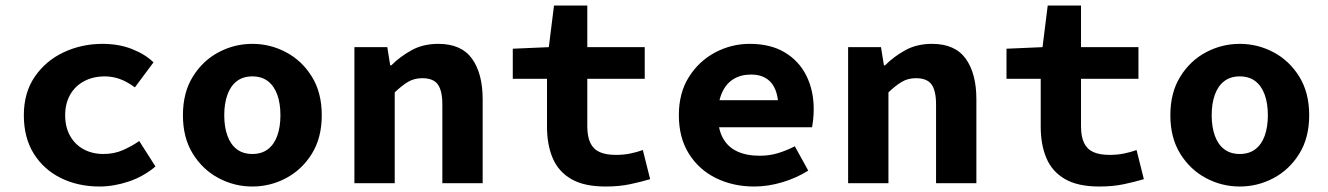

<svg xmlns="http://www.w3.org/2000/svg" viewBox="-20 -668 4840 700"><path d="M343.1 12Q264.9 12 202.3 -18.7Q139.7 -49.5 103.3 -107.5Q66.9 -165.6 66.9 -247.9Q66.9 -330.4 106.9 -388.5Q146.8 -446.7 212.3 -477.4Q277.8 -508.1 353.8 -508.1Q413.1 -508.1 461 -489.3Q509 -470.5 539.6 -440.7L471.8 -349.5Q443.3 -370.4 416.7 -380Q390.1 -389.5 362 -389.5Q319.7 -389.5 286.9 -372.1Q254 -354.7 235.8 -322.8Q217.6 -290.8 217.6 -247.9Q217.6 -205 235.3 -173.1Q253 -141.2 284.6 -123.9Q316.3 -106.6 357.1 -106.6Q396.4 -106.6 428.8 -121Q461.2 -135.3 487.6 -153.9L546.8 -61.1Q502.6 -23.8 448.4 -5.9Q394.3 12 343.1 12Z M900 12Q834.5 12 776.8 -18.7Q719 -49.5 683 -107.5Q646.9 -165.6 646.9 -247.9Q646.9 -330.4 683 -388.5Q719 -446.7 776.8 -477.4Q834.5 -508.1 900 -508.1Q965.5 -508.1 1023.2 -477.4Q1081 -446.7 1117 -388.5Q1153.1 -330.4 1153.1 -247.9Q1153.1 -165.6 1117 -107.5Q1081 -49.5 1023.2 -18.7Q965.5 12 900 12ZM900 -106.6Q933.9 -106.6 956.7 -123.9Q979.4 -141.2 990.9 -173.1Q1002.4 -205 1002.4 -247.9Q1002.4 -290.8 990.9 -322.8Q979.4 -354.7 956.7 -372.1Q933.9 -389.5 900 -389.5Q866.1 -389.5 843.4 -372.1Q820.7 -354.7 809.2 -322.8Q797.6 -290.8 797.6 -247.9Q797.6 -205 809.2 -173.1Q820.7 -141.2 843.4 -123.9Q866.1 -106.6 900 -106.6Z M1272.1 0V-496.1H1392L1402.6 -429.8H1406.6Q1438.9 -462 1480.7 -485Q1522.5 -508.1 1578 -508.1Q1661.9 -508.1 1700.8 -454.1Q1739.7 -400.1 1739.7 -306.2V0H1592.7V-287.4Q1592.7 -337 1576.4 -359.9Q1560.1 -382.9 1519.5 -382.9Q1490.2 -382.9 1467.8 -369.6Q1445.4 -356.4 1419.1 -331.2V0Z M2188.2 12Q2109.3 12 2062.5 -15.3Q2015.7 -42.6 1995 -91.6Q1974.3 -140.5 1974.3 -205.6V-380.8H1849.5V-490.4L1980.9 -496.1L1999.8 -647.8H2121.2V-496.1H2330.6V-380.8H2121.2V-207.5Q2121.2 -170.3 2132.2 -147.1Q2143.2 -124 2166.2 -113.6Q2189.3 -103.3 2225.4 -103.3Q2253.9 -103.3 2278 -108.3Q2302 -113.2 2323.7 -121L2350.3 -14.8Q2317.3 -5 2277.6 3.5Q2237.8 12 2188.2 12Z M2730 12Q2652.7 12 2590.3 -18.7Q2527.9 -49.4 2491.5 -107.7Q2455 -165.9 2455 -248.3Q2455 -329.5 2491.8 -387.6Q2528.6 -445.7 2587.6 -476.9Q2646.7 -508.1 2713.1 -508.1Q2789.6 -508.1 2841.6 -476.7Q2893.7 -445.3 2920.2 -391.4Q2946.7 -337.6 2946.7 -270Q2946.7 -250.2 2944.6 -231.8Q2942.5 -213.4 2940.5 -204.1H2564.1V-302.8H2841L2817.8 -274.7Q2817.8 -334.7 2792.4 -365.5Q2767 -396.2 2718 -396.2Q2681.7 -396.2 2654.7 -380Q2627.7 -363.7 2612.7 -330.8Q2597.6 -297.8 2597.6 -248.3Q2597.6 -196.9 2615.8 -164.3Q2633.9 -131.6 2667.9 -115.9Q2701.9 -100.2 2750.1 -100.2Q2784 -100.2 2814.4 -109.1Q2844.9 -118 2877.9 -134.6L2926.7 -46Q2884.2 -19.1 2832.3 -3.6Q2780.3 12 2730 12Z M3072.1 0V-496.1H3192L3202.6 -429.8H3206.6Q3238.9 -462 3280.7 -485Q3322.5 -508.1 3378 -508.1Q3461.9 -508.1 3500.8 -454.1Q3539.7 -400.1 3539.7 -306.2V0H3392.7V-287.4Q3392.7 -337 3376.4 -359.9Q3360.1 -382.9 3319.5 -382.9Q3290.2 -382.9 3267.8 -369.6Q3245.4 -356.4 3219.1 -331.2V0Z M3988.2 12Q3909.3 12 3862.5 -15.3Q3815.7 -42.6 3795 -91.6Q3774.3 -140.5 3774.3 -205.6V-380.8H3649.5V-490.4L3780.9 -496.1L3799.8 -647.8H3921.2V-496.1H4130.6V-380.8H3921.2V-207.5Q3921.2 -170.3 3932.2 -147.1Q3943.2 -124 3966.2 -113.6Q3989.3 -103.3 4025.4 -103.3Q4053.9 -103.3 4078 -108.3Q4102 -113.2 4123.7 -121L4150.3 -14.8Q4117.3 -5 4077.6 3.5Q4037.8 12 3988.2 12Z M4500 12Q4434.5 12 4376.8 -18.7Q4319 -49.5 4283 -107.5Q4246.9 -165.6 4246.9 -247.9Q4246.9 -330.4 4283 -388.5Q4319 -446.7 4376.8 -477.4Q4434.5 -508.1 4500 -508.1Q4565.5 -508.1 4623.2 -477.4Q4681 -446.7 4717 -388.5Q4753.1 -330.4 4753.1 -247.9Q4753.1 -165.6 4717 -107.5Q4681 -49.5 4623.2 -18.7Q4565.5 12 4500 12ZM4500 -106.6Q4533.9 -106.6 4556.7 -123.9Q4579.4 -141.2 4590.9 -173.1Q4602.4 -205 4602.4 -247.9Q4602.4 -290.8 4590.9 -322.8Q4579.4 -354.7 4556.7 -372.1Q4533.9 -389.5 4500 -389.5Q4466.1 -389.5 4443.4 -372.1Q4420.7 -354.7 4409.2 -322.8Q4397.6 -290.8 4397.6 -247.9Q4397.6 -205 4409.2 -173.1Q4420.7 -141.2 4443.4 -123.9Q4466.1 -106.6 4500 -106.6Z"/></svg>

Font: Source Code Pro ExtraLight
Style: Regular
Weight: 200
Monospace: yes
Designer: Paul D. Hunt, Teo Tuominen
Foundry: Adobe
Version: Version 1.026;hotconv 1.1.0;makeotfexe 2.6.0